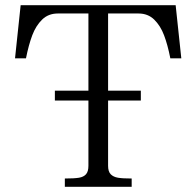

<svg xmlns="http://www.w3.org/2000/svg" viewBox="-20 -720 756 740"><path d="M191.5 -370.5H522.8V-332.4H191.5ZM320.8 -80.9V-700H396.6V-80.9Q396.6 -58.6 406.8 -48.3Q417 -38 434.8 -35Q452.6 -32 487.5 -32V0H229.9V-32Q266.4 -32 284.4 -35Q302.4 -38 311.6 -48.5Q320.8 -59 320.8 -80.9ZM59.6 -700H347.2V-668H202.8Q166.4 -668 142.3 -644.4Q118.2 -620.9 104.3 -583.9Q90.4 -546.9 80.1 -495.1H37.9ZM513.9 -668H369.4V-700H657L678.8 -495.1H636.5Q626.4 -546.8 612.4 -583.8Q598.5 -620.8 574.4 -644.4Q550.2 -668 513.9 -668Z"/></svg>

Font: Didactic
Style: Regular
Weight: 400
Designer: Tyler Finck
Foundry: Etcetera Type Co
Version: Version 3.007;FEAKit 1.0